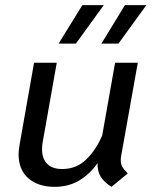

<svg xmlns="http://www.w3.org/2000/svg" viewBox="-20 -713 594 744"><path d="M448 -92Q448 -77 454 -66.5Q460 -56 475 -41L412 11Q382 -8 369.5 -29.5Q357 -51 358 -81Q329 -39 287.5 -14Q246 11 192 11Q128 11 90 -22Q52 -55 52 -116Q52 -127 56 -153L112 -470H200L145 -160Q143 -151 143 -134Q143 -98 163 -78Q183 -58 221 -58Q276 -58 314 -95Q352 -132 376 -188L426 -470H514L449 -106Q448 -101 448 -92ZM299 -693H382L274 -544H207ZM464 -693H547L439 -544H373Z"/></svg>

Font: KoHo Medium
Style: Italic
Weight: 500
Italic angle: -10°
Designer: Cadson Demak & Katatrad Team
Foundry: Cadson Demak Co.,Ltd.
Version: Version 1.000